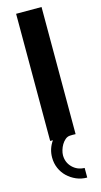

<svg xmlns="http://www.w3.org/2000/svg" viewBox="-142 -741 536 1021"><g transform="rotate(-15 126.5 -230.5)"><path d="M109 91Q109 131 136 158Q163 185 203 186V239Q171 239 143.5 227Q116 215 95 195Q74 175 62 147.5Q50 120 50 88Q50 40 78 0H63V-700H203V0Q195 0 187 -0.5Q179 -1 171 0Q157 1 145.5 11Q134 21 126 34.5Q118 48 113.5 63.5Q109 79 109 91Z"/></g></svg>

Font: CAT North
Style: Regular
Weight: 400
Designer: Peter Wiegel
Foundry: Peter Wiegel
Version: Version 1.000